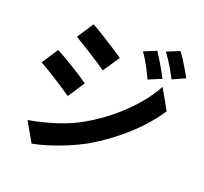

<svg xmlns="http://www.w3.org/2000/svg" viewBox="-144 -986 1289 1211"><g transform="rotate(20 500.0 -381.0)"><path d="M730 -768Q744 -747 760.5 -719.5Q777 -692 793 -664.5Q809 -637 821 -613L734 -576Q719 -608 706 -633.5Q693 -659 678.5 -683.5Q664 -708 646 -733ZM867 -816Q883 -797 900 -770Q917 -743 933 -716Q949 -689 961 -667L876 -629Q860 -660 845.5 -685Q831 -710 816 -733Q801 -756 782 -781ZM295 -787Q320 -774 351 -755Q382 -736 414 -715.5Q446 -695 475 -676.5Q504 -658 523 -644L449 -534Q428 -548 399.5 -567Q371 -586 339.5 -606Q308 -626 277.5 -644.5Q247 -663 223 -677ZM110 -77Q166 -87 224 -102Q282 -117 339 -138.5Q396 -160 450 -190Q535 -238 608.5 -298Q682 -358 741 -425.5Q800 -493 839 -565L916 -429Q847 -325 744.5 -232.5Q642 -140 519 -69Q468 -41 407 -15.5Q346 10 287.5 28Q229 46 185 54ZM141 -559Q166 -546 198 -527Q230 -508 262 -488.5Q294 -469 322.5 -450.5Q351 -432 370 -418L297 -306Q275 -321 246.5 -340Q218 -359 186.5 -379Q155 -399 124.5 -417.5Q94 -436 69 -449Z"/></g></svg>

Font: Farlight84_Sys_V01
Style: Bold
Weight: 700
Designer: Monotype Design Team, Nadine Chahine and Nizar Qandah
Foundry: Monotype Imaging Inc.
Version: Version 2.004;October 31, 2024;FontCreator 14.0.0.2814 64-bi